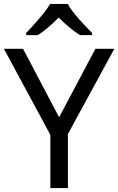

<svg xmlns="http://www.w3.org/2000/svg" viewBox="-20 -964 606 984"><path d="M327 -944H237C211 -899 151 -834 114 -795V-784H174C209 -806 245 -838 281 -874C317 -838 355 -805 390 -784H452V-795C414 -833 351 -899 327 -944ZM283 -363 98 -714H0L238 -273V0H328V-277L566 -714H469Z"/></svg>

Font: Noto Sans Sinhala UI
Style: Regular
Weight: 400
Designer: Jelle Bosma - Monotype Design Team
Foundry: Monotype Imaging Inc.
Version: Version 2.006